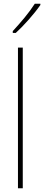

<svg xmlns="http://www.w3.org/2000/svg" viewBox="-20 -1017 238 1037"><path d="M198 -990V-997H168C136 -947 94 -898 49 -849V-839H65C108 -878 165 -942 198 -990ZM103 0V-760H77V0Z"/></svg>

Font: Noto Sans Gurmukhi Condensed Thin
Style: Regular
Weight: 100
Width: 3
Designer: Jelle Bosma - Monotype Design Team
Foundry: Monotype Imaging Inc.
Version: Version 2.004